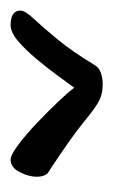

<svg xmlns="http://www.w3.org/2000/svg" viewBox="56 -644 218 371"><g transform="rotate(90 165.5 -458.0)"><path d="M28 -369Q0 -369 0 -388Q0 -397 15.5 -413.5Q31 -430 55 -459Q79 -488 105 -531Q110 -540 120.5 -543.5Q131 -547 142 -547Q160 -547 172 -541Q184 -536 214.5 -511Q245 -486 309 -444Q314 -442 317.5 -436Q321 -430 321 -419Q321 -404 312 -386.5Q303 -369 288 -369Q279 -369 259 -384Q239 -399 216.5 -420.5Q194 -442 175 -462Q156 -482 149 -492Q141 -481 126 -460.5Q111 -440 93.5 -419Q76 -398 59 -383.5Q42 -369 28 -369Z"/></g></svg>

Font: Solitreo
Style: Regular
Weight: 400
Designer: Nathan Gross, Bryan Kirschen, Binghamton University
Foundry: Eli Heuer
Version: Version 1.100; ttfautohint (v1.8.4.7-5d5b)